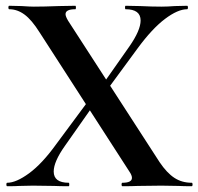

<svg xmlns="http://www.w3.org/2000/svg" viewBox="-20 -645 687 665"><path d="M404 -12Q437 -12 437 -29Q437 -38 428 -51L117 -533Q90 -576 65 -594.5Q40 -613 12 -613Q9 -613 9 -619Q9 -625 12 -625L55 -624Q83 -622 97 -622Q132 -622 184 -624L241 -625Q243 -625 243 -619Q243 -613 241 -613Q207 -613 207 -596Q207 -588 216 -573L533 -83Q558 -46 584 -29Q610 -12 644 -12Q647 -12 647 -6Q647 0 644 0Q615 0 599 -1L539 -2L457 -1Q438 0 404 0Q401 0 401 -6Q401 -12 404 -12ZM5 -12Q36 -12 81 -45Q126 -78 175 -146L298 -312L316 -298L205 -140Q166 -85 166 -51Q166 -12 218 -12Q220 -12 220 -6Q220 0 218 0Q185 0 168 -1L94 -2L47 -1Q34 0 5 0Q2 0 2 -6Q2 -12 5 -12ZM317 -326 428 -484Q467 -540 467 -574Q467 -613 415 -613Q413 -613 413 -619Q413 -625 415 -625L465 -624Q505 -622 539 -622Q560 -622 586 -624L628 -625Q631 -625 631 -619Q631 -613 628 -613Q596 -613 551.5 -579.5Q507 -546 457 -478L335 -312Z"/></svg>

Font: Cormorant Unicase
Style: Bold
Weight: 700
Designer: Christian Thalmann (Catharsis Fonts)
Foundry: Catharsis Fonts
Version: Version 4.000